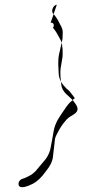

<svg xmlns="http://www.w3.org/2000/svg" viewBox="-20 -699 364 808"><path d="M203 -643C203 -643 214 -630 214 -629C218 -624 222 -617 226 -610C226 -609 238 -587 238 -587C242 -578 244 -572 244 -562C244 -561 243 -536 243 -535L228 -468C223 -441 226 -413 227 -390C228 -361 244 -343 260 -326C260 -325 272 -317 272 -316C279 -307 288 -295 295 -286C290 -283 288 -279 284 -276C270 -266 260 -251 250 -236C233 -211 212 -184 206 -148C206 -148 192 -68 191 -68C187 -53 179 -38 171 -28C157 -12 143 6 129 22C117 35 99 44 82 51C69 54 58 61 58 75C58 96 85 88 99 83C125 73 141 61 159 40C176 17 198 -4 203 -39C202 -37 212 -114 211 -112C214 -129 224 -142 232 -158C240 -172 252 -187 262 -198C270 -206 282 -212 291 -218C322 -238 298 -261 288 -275C271 -296 241 -309 238 -343C236 -363 232 -387 235 -411C235 -411 243 -458 243 -459C244 -462 244 -501 242 -501C242 -517 238 -525 231 -538C224 -552 214 -569 204 -581C203 -582 203 -580 202 -581C203 -583 206 -587 206 -588C208 -598 203 -604 193 -604C194 -604 219 -679 219 -679C204 -678 194 -653 203 -643Z"/></svg>

Font: Photofail
Style: It
Weight: 400
Foundry: Cannot Into Space Fonts
Version: Version 0.97